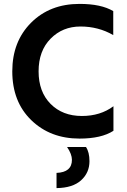

<svg xmlns="http://www.w3.org/2000/svg" viewBox="-20 -703 649 985"><path d="M562 -32Q500 8 388 8Q238 8 140.5 -86.5Q43 -181 43 -337Q43 -490 139.5 -586.5Q236 -683 388 -683Q499 -683 561 -646V-523Q485 -567 393 -567Q301 -567 239.5 -504.5Q178 -442 178 -337Q178 -232 239.5 -170Q301 -108 400 -108Q495 -108 562 -158ZM439 124Q439 183 396 222Q353 261 270 262V184Q349 181 349 117Q349 88 324 51H421Q439 78 439 124Z"/></svg>

Font: Hind Madurai SemiBold
Style: Regular
Weight: 600
Designer: Jyotish Sonowal
Foundry: Indian Type Foundry
Version: Version 1.001;PS 1.0;hotconv 1.0.86;makeotf.lib2.5.63406; tt